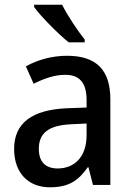

<svg xmlns="http://www.w3.org/2000/svg" viewBox="-20 -786 562 816"><path d="M244 -766H125V-756C152 -718 228 -641 272 -606H340V-618C311 -654 266 -721 244 -766ZM265 -549C200 -549 138 -531 90 -504L123 -430C167 -452 211 -468 257 -468C316 -468 348 -437 348 -360V-329L266 -326C116 -320 40 -263 40 -153C40 -51 100 10 192 10C271 10 312 -17 353 -75H356L375 0H449V-364C449 -489 389 -549 265 -549ZM285 -258 348 -261V-211C348 -119 296 -70 225 -70C177 -70 145 -95 145 -153C145 -217 182 -254 285 -258Z"/></svg>

Font: Noto Sans Gujarati SemiCondensed Medium
Style: Regular
Weight: 500
Width: 4
Designer: Jelle Bosma - Monotype Design Team, Universal Thirst
Foundry: Monotype Imaging Inc.
Version: Version 2.106